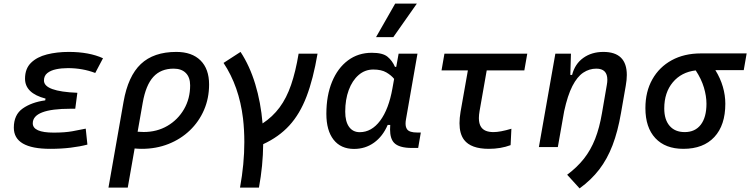

<svg xmlns="http://www.w3.org/2000/svg" viewBox="-20 -815 4158 1064"><path d="M258.3 9.8Q56.6 9.8 56.6 -107.4Q56.6 -179.2 106 -213.9Q155.3 -248.5 230.5 -258.8L232.4 -268.6Q118.7 -298.3 118.7 -378.9Q118.7 -434.6 151.9 -467Q185.1 -499.5 240.2 -513.4Q295.4 -527.3 360.8 -527.3Q474.1 -527.3 550.8 -492.2L507.8 -410.6Q437.5 -437.5 356 -437.5Q321.3 -437.5 291 -431.2Q260.7 -424.8 242.2 -409.9Q223.6 -395 223.6 -368.7Q223.6 -308.1 408.7 -300.8L397 -212.4H371.6Q161.6 -212.4 161.6 -131.8Q161.6 -80.1 277.8 -80.1Q338.9 -80.1 380.6 -87.6Q422.4 -95.2 455.1 -102.1L464.4 -13.7Q423.3 -2.9 371.3 3.4Q319.3 9.8 258.3 9.8Z M957 -527.3Q1043.5 -527.3 1091.1 -480.2Q1138.7 -433.1 1138.7 -346.7Q1138.7 -270.5 1110.6 -205.6Q1082.5 -140.6 1032 -92.3Q981.4 -43.9 913.6 -17.1Q845.7 9.8 765.6 9.8Q746.6 9.8 726.1 7.8L688 224.6H581.1L664.6 -250.5Q689.5 -393.1 760.5 -460.2Q831.5 -527.3 957 -527.3ZM742.7 -85Q758.8 -83.5 776.4 -83.5Q849.6 -83.5 907.7 -117.4Q965.8 -151.4 999.8 -210Q1033.7 -268.6 1033.7 -341.8Q1033.7 -386.2 1009.8 -410.4Q985.8 -434.6 942.4 -434.6Q871.1 -434.6 829.6 -388.9Q788.1 -343.3 771 -246.1Z M1310.1 224.6Q1334 92.8 1334 -27.8Q1334 -95.2 1326.7 -158.7Q1305.2 -336.4 1218.8 -466.3L1313 -527.3Q1363.8 -450.2 1394.5 -348.9Q1425.3 -247.6 1435.1 -130.9Q1490.7 -167.5 1529.3 -219.5Q1567.9 -271.5 1593 -344.5Q1618.2 -417.5 1634.8 -517.6H1739.7Q1715.8 -377 1678.7 -280Q1641.6 -183.1 1583.5 -119.6Q1525.4 -56.2 1438.5 -16.1Q1437.5 102.5 1415 224.6Z M2175.8 -444.3 2189 -517.6H2293.5L2230 -154.8Q2227.5 -141.6 2227.5 -130.4Q2227.5 -109.9 2236.3 -98.1Q2249 -80.6 2292 -80.6H2312L2297.4 4.9H2262.7Q2190.9 4.9 2163.6 -23.9Q2141.6 -47.4 2141.6 -97.7Q2141.6 -109.4 2142.6 -122.6H2128.4Q2101.1 -59.1 2052.7 -24.4Q2004.4 10.3 1941.9 10.3Q1868.7 10.3 1828.6 -40.8Q1788.6 -91.8 1788.6 -184.1Q1788.6 -285.6 1820.1 -361.8Q1851.6 -438 1908.2 -480.2Q1964.8 -522.5 2040.5 -522.5Q2101.1 -522.5 2127.4 -500.7Q2153.8 -479 2168.9 -444.3ZM2048.8 -429.7Q2002.4 -429.7 1967.3 -399.2Q1932.1 -368.7 1912.6 -315.9Q1893.1 -263.2 1893.1 -196.3Q1893.1 -141.6 1914.3 -112.1Q1935.5 -82.5 1973.6 -82.5Q2039.1 -82.5 2086.7 -146.2Q2134.3 -210 2154.8 -325.7L2164.1 -377.9Q2148.4 -397.5 2121.1 -413.6Q2093.8 -429.7 2048.8 -429.7ZM2064 -609.4 2169.9 -794.9H2290L2159.7 -609.4Z M2689 9.8Q2589.8 9.8 2551.8 -40Q2526.4 -73.7 2526.4 -132.3Q2526.4 -160.6 2532.2 -195.3L2572.8 -424.8H2426.8L2442.9 -517.6H2901.9L2885.7 -424.8H2677.2L2637.7 -200.2Q2633.8 -178.2 2633.8 -160.6Q2633.8 -129.4 2646 -111.3Q2664.6 -83 2714.8 -83Q2752 -83 2814 -101.6L2809.6 -10.7Q2754.9 9.8 2689 9.8Z M2966.3 0 3057.6 -517.6H3144L3140.6 -399.9H3150.4Q3166 -460.9 3212.4 -494.1Q3258.8 -527.3 3323.7 -527.3Q3453.6 -527.3 3453.6 -399.4Q3453.6 -372.6 3447.8 -340.3L3421.4 -189Q3403.8 -86.4 3374.5 -10Q3345.2 66.4 3300.8 124.3Q3256.3 182.1 3191.9 229L3123 153.3Q3178.2 112.3 3216.1 64.2Q3253.9 16.1 3278.1 -45.4Q3302.2 -106.9 3315.9 -188L3342.8 -344.2Q3345.7 -359.9 3345.7 -373Q3345.7 -434.6 3284.7 -434.6Q3245.6 -434.6 3212.2 -412.4Q3178.7 -390.1 3152.1 -338.4Q3125.5 -286.6 3106.4 -198.7L3071.3 0Z M3767.1 9.8Q3667 9.8 3611.8 -49.3Q3556.6 -108.4 3556.6 -215.8Q3556.6 -307.1 3595 -375.2Q3633.3 -443.4 3702.4 -481.2Q3771.5 -519 3863.8 -519H4117.7L4101.6 -426.3H3944.3Q3972.2 -381.3 3985.8 -334.2Q3999.5 -287.1 3999.5 -240.2Q3999.5 -121.1 3938.7 -55.7Q3877.9 9.8 3767.1 9.8ZM3835.4 -424.8Q3755.9 -415.5 3708.5 -358.9Q3661.1 -302.2 3661.1 -213.9Q3661.1 -151.9 3690.9 -117.4Q3720.7 -83 3774.4 -83Q3832 -83 3863.5 -124Q3895 -165 3895 -240.2Q3895 -282.2 3880.9 -329.8Q3866.7 -377.4 3835.4 -424.8Z"/></svg>

Font: CaskaydiaCove NFP
Style: Italic
Weight: 400
Italic angle: -10°
Designer: Aaron Bell
Foundry: Saja Typeworks
Version: Version 2111.001; VTT 6.35;Nerd Fonts 3.1.1